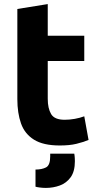

<svg xmlns="http://www.w3.org/2000/svg" viewBox="-20 -701 484 941"><path d="M273 12Q192 12 146.5 -16.5Q101 -45 83 -96Q65 -147 65 -215V-657L214 -681V-526H393V-402H214V-217Q214 -170 230.5 -142Q247 -114 297 -114Q321 -114 346.5 -118.5Q372 -123 393 -131L414 -15Q387 -4 354 4Q321 12 273 12ZM205 220Q190 220 175 218Q160 216 154 214V130Q185 130 205.5 119.5Q226 109 226 66V52H344Q346 63 346.5 74Q347 85 347 89Q347 139 326.5 167.5Q306 196 273.5 208Q241 220 205 220Z"/></svg>

Font: Ubuntu Sans ExtraBold
Style: Regular
Weight: 800
Designer: Dalton Maag Ltd
Foundry: Dalton Maag Ltd
Version: Version 1.006; ttfautohint (v1.8.4.7-5d5b)